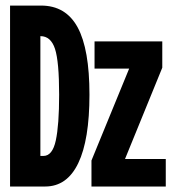

<svg xmlns="http://www.w3.org/2000/svg" viewBox="-20 -679 640 699"><path d="M305.7 -334.5Q305.7 -169.9 264.9 -85Q224.1 0 144.5 0H16.6V-658.7H129.4Q219.7 -658.7 262.7 -579.3Q305.7 -500 305.7 -334.5ZM195.3 -334.5Q195.3 -455.1 180.2 -501.2Q165 -547.4 127.4 -547.4H127V-111.3H138.2Q170.9 -111.3 183.1 -167.5Q195.3 -223.6 195.3 -334.5ZM313 0V-94.7L450.2 -429.2H324.2V-528.3H570.8V-432.6L435.1 -100.1H583.5V0Z"/></svg>

Font: Cousine
Style: Bold
Weight: 700
Monospace: yes
Designer: Steve Matteson
Foundry: Ascender Corporation
Version: Version 1.20